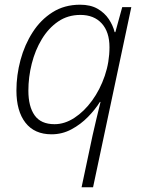

<svg xmlns="http://www.w3.org/2000/svg" viewBox="-20 -561 612 816"><path d="M326.7 234.9 373.5 14.2Q379.4 -12.2 389.2 -53.5Q398.9 -94.7 407.2 -127.9H404.8Q384.8 -95.7 353.8 -64Q322.8 -32.2 283.4 -11.2Q244.1 9.8 199.2 9.8Q126.5 9.8 88.1 -39.6Q49.8 -88.9 49.8 -176.3Q49.8 -241.2 67.1 -305.9Q84.5 -370.6 118.7 -423.8Q152.8 -477.1 203.4 -509Q253.9 -541 320.3 -541Q364.7 -541 394.8 -523.7Q424.8 -506.3 442.4 -479.7Q460 -453.1 467.3 -424.3H470.2L499.5 -530.8H538.1L375.5 234.9ZM211.9 -33.2Q254.9 -33.2 296.4 -60.3Q337.9 -87.4 371.6 -133.8Q405.3 -180.2 425.3 -238.8Q445.3 -297.4 445.3 -360.4Q445.3 -425.3 412.4 -461.4Q379.4 -497.6 321.8 -497.6Q268.1 -497.6 227.1 -469.5Q186 -441.4 157.7 -394.5Q129.4 -347.7 115 -290.5Q100.6 -233.4 100.6 -175.8Q100.6 -108.4 127.2 -70.8Q153.8 -33.2 211.9 -33.2Z"/></svg>

Font: Open Sans Light
Style: Italic
Weight: 300
Italic angle: -12°
Designer: Monotype Design Team
Foundry: Monotype Imaging Inc.
Version: Version 3.003; ttfautohint (v1.8.4)